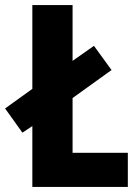

<svg xmlns="http://www.w3.org/2000/svg" viewBox="-39 -734 543 754"><path d="M88 0H463V-134H246V-349L399 -459L330 -554L246 -495V-714H88V-385L-19 -308L49 -213L88 -239Z"/></svg>

Font: Noto Sans Thai Looped Condensed ExtraBold
Style: Regular
Weight: 800
Width: 3
Designer: Sasikarn Vongin, Ben Mitchell
Foundry: The Fontpad Ltd
Version: Version 1.001